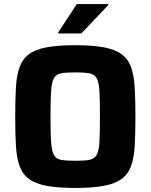

<svg xmlns="http://www.w3.org/2000/svg" viewBox="-20 -919 743 947"><path d="M351 8Q265 8 209.5 -2.5Q154 -13 122.5 -36.5Q91 -60 76.5 -100.5Q62 -141 58.5 -201Q55 -261 55 -344Q55 -427 58.5 -487Q62 -547 76.5 -587.5Q91 -628 122.5 -651.5Q154 -675 209.5 -685.5Q265 -696 351 -696Q437 -696 492.5 -685.5Q548 -675 580 -651.5Q612 -628 626.5 -587.5Q641 -547 644.5 -487Q648 -427 648 -344Q648 -261 644.5 -201Q641 -141 626.5 -100.5Q612 -60 580 -36.5Q548 -13 492.5 -2.5Q437 8 351 8ZM351 -126Q395 -126 420 -130.5Q445 -135 456.5 -154.5Q468 -174 470.5 -219Q473 -264 473 -344Q473 -424 470.5 -469Q468 -514 456.5 -533.5Q445 -553 420 -557.5Q395 -562 351 -562Q307 -562 282 -557.5Q257 -553 246 -533.5Q235 -514 232 -469Q229 -424 229 -344Q229 -264 232 -219Q235 -174 246 -154.5Q257 -135 282 -130.5Q307 -126 351 -126ZM267 -754V-759L359 -899H514V-894L381 -754Z"/></svg>

Font: Saira
Style: Bold
Weight: 700
Designer: Hector Gatti with collaboration of the Omnibus-Type team
Foundry: Omnibus-Type
Version: Version 1.100; ttfautohint (v1.8.3)